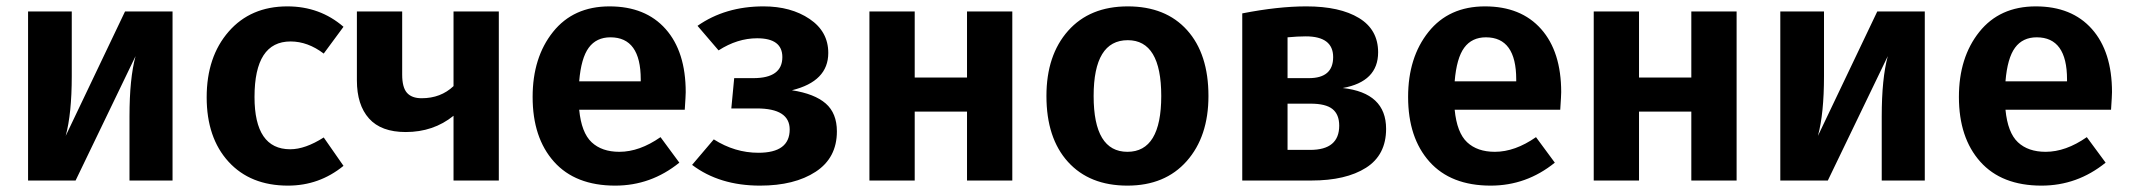

<svg xmlns="http://www.w3.org/2000/svg" viewBox="-20 -566 6676 602"><path d="M521 -530V0H386V-201Q386 -320 405 -390L217 0H68V-530H205V-327Q205 -210 186 -140L372 -530Z M881 -546Q983 -546 1057 -482L995 -398Q945 -436 891 -436Q778 -436 778 -262Q778 -98 890 -98Q937 -98 995 -135L1057 -46Q981 16 883 16Q765 16 696.5 -59Q628 -134 628 -261Q628 -388 697 -467Q766 -546 881 -546Z M1402 -530H1544V0H1402V-203Q1339 -152 1252 -152Q1175 -152 1137 -194.5Q1099 -237 1099 -314V-530H1241V-332Q1241 -292 1256 -275Q1271 -258 1302 -258Q1362 -258 1402 -296Z M2130 -277Q2130 -267 2127 -222H1796Q1803 -150 1835 -120Q1867 -90 1922 -90Q1985 -90 2051 -136L2110 -56Q2021 16 1909 16Q1784 16 1717 -59Q1650 -134 1650 -262Q1650 -386 1714 -466Q1778 -546 1891 -546Q2004 -546 2067 -475Q2130 -404 2130 -277ZM1989 -311V-317Q1989 -449 1894 -449Q1850 -449 1826 -416.5Q1802 -384 1796 -311Z M2374 -546Q2460 -546 2518.5 -506.5Q2577 -467 2577 -400Q2577 -311 2463 -283Q2534 -272 2569 -241.5Q2604 -211 2604 -154Q2604 -71 2537.5 -27.5Q2471 16 2363 16Q2236 16 2150 -49L2218 -129Q2284 -87 2358 -87Q2456 -87 2456 -160Q2456 -226 2353 -226H2273L2282 -321H2342Q2433 -321 2433 -387Q2433 -446 2354 -446Q2292 -446 2233 -408L2167 -485Q2254 -546 2374 -546Z M3012 0V-216H2848V0H2706V-530H2848V-323H3012V-530H3154V0Z M3769 -265Q3769 -138 3701 -61Q3633 16 3515 16Q3396 16 3328.5 -58.5Q3261 -133 3261 -265Q3261 -393 3329 -469.5Q3397 -546 3516 -546Q3635 -546 3702 -471.5Q3769 -397 3769 -265ZM3516 -440Q3409 -440 3409 -265Q3409 -90 3515 -90Q3621 -90 3621 -265Q3621 -440 3516 -440Z M4190 -290Q4326 -275 4326 -162Q4326 -80 4263 -40Q4200 0 4092 0H3875V-524Q3987 -546 4076 -546Q4181 -546 4241 -509.5Q4301 -473 4301 -402Q4301 -310 4190 -290ZM4074 -452Q4049 -452 4017 -449V-321H4084Q4160 -321 4160 -387Q4160 -452 4074 -452ZM4088 -96Q4179 -96 4179 -172Q4179 -207 4158 -224Q4137 -241 4089 -241H4017V-96Z M4875 -277Q4875 -267 4872 -222H4541Q4548 -150 4580 -120Q4612 -90 4667 -90Q4730 -90 4796 -136L4855 -56Q4766 16 4654 16Q4529 16 4462 -59Q4395 -134 4395 -262Q4395 -386 4459 -466Q4523 -546 4636 -546Q4749 -546 4812 -475Q4875 -404 4875 -277ZM4734 -311V-317Q4734 -449 4639 -449Q4595 -449 4571 -416.5Q4547 -384 4541 -311Z M5283 0V-216H5119V0H4977V-530H5119V-323H5283V-530H5425V0Z M6015 -530V0H5880V-201Q5880 -320 5899 -390L5711 0H5562V-530H5699V-327Q5699 -210 5680 -140L5866 -530Z M6602 -277Q6602 -267 6599 -222H6268Q6275 -150 6307 -120Q6339 -90 6394 -90Q6457 -90 6523 -136L6582 -56Q6493 16 6381 16Q6256 16 6189 -59Q6122 -134 6122 -262Q6122 -386 6186 -466Q6250 -546 6363 -546Q6476 -546 6539 -475Q6602 -404 6602 -277ZM6461 -311V-317Q6461 -449 6366 -449Q6322 -449 6298 -416.5Q6274 -384 6268 -311Z"/></svg>

Font: Fira Sans SemiBold
Style: Regular
Weight: 600
Designer: bBox Type GmbH & Carrois Corporate GbR & Edenspiekermann AG
Foundry: bBox Type GmbH & Carrois Corporate GbR & Edenspiekermann AG
Version: Version 4.301;PS 004.301;hotconv 1.0.88;makeotf.lib2.5.64775